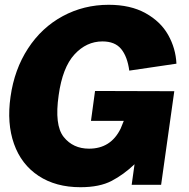

<svg xmlns="http://www.w3.org/2000/svg" viewBox="-20 -772 788 802"><path d="M24 -368Q40 -482 97 -569.5Q154 -657 242 -704.5Q330 -752 434 -752Q525 -752 588 -717Q651 -682 682.5 -626Q714 -570 717 -506L520 -477Q512 -536 486 -567.5Q460 -599 408 -599Q341 -599 291 -544.5Q241 -490 225 -374Q207 -249 246 -200Q285 -151 352 -151Q443 -151 484 -235L497 -267H360L377 -392L708 -391L653 0H530L542 -86Q497 -43 446.5 -16.5Q396 10 316 10Q213 10 141 -37.5Q69 -85 38.5 -171Q8 -257 24 -368Z"/></svg>

Font: Morrison ExtraBold
Style: Regular
Weight: 800
Designer: Pablo Impallari, Rodrigo Fuenzalida (Modified by Dan O. Williams)
Version: Version 0.03;June 6, 2019;FontCreator 11.5.0.2425 64-bit; tt